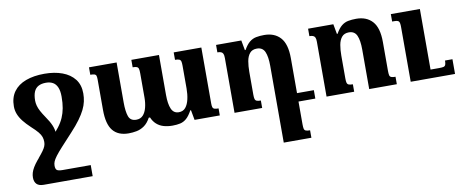

<svg xmlns="http://www.w3.org/2000/svg" viewBox="-66 -792 3274 1348"><g transform="rotate(-10 1571.0 -118.0)"><path d="M153 265Q119 265 103 248.5Q87 232 87 202Q87 185 92 168Q97 151 108.5 131.5Q120 112 140.5 87Q161 62 191.5 28.5Q222 -5 265 -49Q298 -84 321 -114Q344 -144 357.5 -175Q371 -206 377.5 -241.5Q384 -277 384 -323Q384 -364 373 -389.5Q362 -415 341.5 -426.5Q321 -438 292 -438Q260 -438 238.5 -426.5Q217 -415 206.5 -390.5Q196 -366 196 -327Q196 -310 201 -291Q206 -272 217.5 -250.5Q229 -229 248 -201Q274 -164 287 -133Q300 -102 300 -73Q300 -38 282 -3.5Q264 31 228 74H151Q173 48 185.5 30.5Q198 13 203.5 -1Q209 -15 209 -31Q209 -50 203.5 -66.5Q198 -83 182 -102.5Q166 -122 135 -150Q104 -179 83.5 -205Q63 -231 52.5 -257.5Q42 -284 42 -313Q42 -376 72.5 -418Q103 -460 159.5 -481Q216 -502 292 -502Q364 -502 419.5 -481.5Q475 -461 506.5 -420.5Q538 -380 538 -319Q538 -290 532 -262Q526 -234 511.5 -204.5Q497 -175 471.5 -140Q446 -105 407 -63Q357 -9 326 25Q295 59 279 80.5Q263 102 257 116.5Q251 131 251 146Q251 170 261.5 178Q272 186 302 186H502V265Z M1213 -492H1410V-92Q1410 -76 1413 -66.5Q1416 -57 1425.5 -53.5Q1435 -50 1455 -50V0H1275L1262 -71H1257Q1237 -34 1216.5 -16Q1196 2 1171.5 7.5Q1147 13 1116 13Q1081 13 1052.5 4.5Q1024 -4 1003 -23Q982 -42 970 -71H961Q941 -34 915 -16Q889 2 860.5 7.5Q832 13 804 13Q729 13 691.5 -33Q654 -79 654 -180V-396Q654 -415 651 -424Q648 -433 638.5 -436Q629 -439 609 -439V-492H806V-207Q806 -143 818.5 -107.5Q831 -72 873 -72Q903 -72 921 -91.5Q939 -111 947.5 -144Q956 -177 956 -215V-389Q956 -410 953 -420.5Q950 -431 940.5 -435Q931 -439 911 -439V-492H1108V-207Q1108 -143 1123.5 -107.5Q1139 -72 1176 -72Q1207 -72 1224.5 -93.5Q1242 -115 1250 -150.5Q1258 -186 1258 -227V-389Q1258 -408 1255.5 -419Q1253 -430 1243.5 -434.5Q1234 -439 1213 -439Z M2016 162Q2016 183 2018.5 194Q2021 205 2031 209Q2041 213 2061 213V266H1864V-282Q1864 -347 1848.5 -382Q1833 -417 1792 -417Q1759 -417 1741.5 -396Q1724 -375 1718 -340.5Q1712 -306 1712 -265V-102Q1712 -82 1715 -71.5Q1718 -61 1727.5 -57Q1737 -53 1757 -53V0H1560V-391Q1560 -411 1555.5 -421Q1551 -431 1541 -435Q1531 -439 1515 -439V-492H1695L1708 -421H1713Q1733 -457 1754.5 -474.5Q1776 -492 1802 -497Q1828 -502 1859 -502Q1933 -502 1974.5 -456Q2016 -410 2016 -309ZM1976 0V-60H2136V0Z M2717 -53V0H2520V-282Q2520 -347 2504.5 -382Q2489 -417 2448 -417Q2415 -417 2397.5 -396Q2380 -375 2374 -340.5Q2368 -306 2368 -265V-102Q2368 -82 2371 -71.5Q2374 -61 2383.5 -57Q2393 -53 2413 -53V0H2216V-391Q2216 -411 2211.5 -421Q2207 -431 2197 -435Q2187 -439 2171 -439V-492H2351L2364 -421H2369Q2389 -457 2410.5 -474.5Q2432 -492 2458 -497Q2484 -502 2515 -502Q2589 -502 2630.5 -456Q2672 -410 2672 -309V-104Q2672 -83 2674.5 -72Q2677 -61 2687 -57Q2697 -53 2717 -53ZM3132 -105V0H2816V-391Q2816 -423 2808 -431Q2800 -439 2776 -439H2761V-492H2968V-60H3028Q3049 -60 3060 -62.5Q3071 -65 3075 -75Q3079 -85 3079 -105Z"/></g></svg>

Font: Noto Serif Armenian
Style: Regular
Weight: 400
Designer: Monotype Design Team
Foundry: Monotype Imaging Inc.
Version: Version 2.007